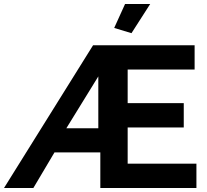

<svg xmlns="http://www.w3.org/2000/svg" viewBox="-45 -935 1031 955"><path d="M702 -915 609 -770 523 -796 577 -915ZM-25 0 418 -710H923V-589H590V-422H869V-301H590V-121H932V0H454V-177H226L121 0ZM285 -297H444V-555Z"/></svg>

Font: Raleway
Style: Bold
Weight: 700
Designer: Matt McInerney, Pablo Impallari, Rodrigo Fuenzalida
Foundry: Matt McInerney, Pablo Impallari, Rodrigo Fuenzalida
Version: Version 3.000